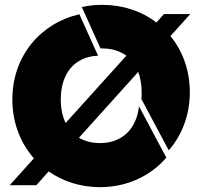

<svg xmlns="http://www.w3.org/2000/svg" viewBox="-20 -766 827 793"><path d="M657 -708 626 -673C565 -720 487 -746 403 -746C374 -746 345 -743 318 -737L395 -566H403C442 -566 476 -555 502 -536L251 -258C238 -285 231 -318 231 -355C231 -463 288 -532 385 -536L308 -707C149 -671 31 -536 31 -355C31 -258 65 -175 120 -112L20 -1H130L181 -58C241 -16 314 7 393 7C503 7 601 -38 667 -115L554 -327C544 -234 485 -175 393 -175C359 -175 330 -183 306 -197L551 -469C560 -445 565 -416 565 -385C565 -375 565 -366 564 -357L677 -145C731 -207 764 -290 764 -385C764 -476 734 -556 684 -617L766 -708Z"/></svg>

Font: Poppins STUK1
Style: Regular
Weight: 400
Designer: Jonny Pinhorn (original), Sammy Jo Hughes (modified version)
Foundry: Type Mafia
Version: Version 1.002;hotconv 1.0.109;makeotfexe 2.5.65596